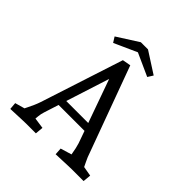

<svg xmlns="http://www.w3.org/2000/svg" viewBox="-227 -1027 1195 1195"><g transform="rotate(45 371.0 -429.0)"><path d="M50 5 46 -42 142 -69 102 -44Q109 -59 118.5 -77.5Q128 -96 137.5 -117.5Q147 -139 154 -160L331 -705L386 -715L593 -151Q602 -123 615.5 -96Q629 -69 640 -45L598 -70L695 -53L690 0H588Q576 0 552 1Q528 2 500.5 3Q473 4 449 5L446 -42L552 -74L524 -41Q518 -77 511 -109.5Q504 -142 491 -175L342 -593H363L214 -128Q207 -107 205 -84.5Q203 -62 201 -42L170 -68L275 -53L270 0H185Q173 0 149.5 1Q126 2 99.5 3Q73 4 50 5ZM222 -225V-276H505V-225ZM512 -738 322 -824 355 -863H394L534 -773ZM212 -738 190 -773 331 -863H370L403 -824Z"/></g></svg>

Font: Andada Pro
Style: Regular
Weight: 400
Designer: Carolina Giovagnoli
Foundry: Huerta Tipografica
Version: Version 3.003